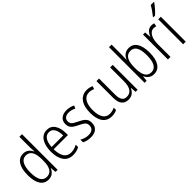

<svg xmlns="http://www.w3.org/2000/svg" viewBox="173 -1827 2898 2898"><g transform="rotate(-45 1622.0 -377.5)"><path d="M48 -261Q48 -397 95.5 -469.5Q143 -542 229 -542Q279 -542 315 -515Q351 -488 369 -445H373Q369 -503 369 -532V-760H425V0H380L372 -90H369Q350 -45 314.5 -17.5Q279 10 226 10Q140 10 94 -59.5Q48 -129 48 -261ZM370 -245V-280Q370 -493 238 -493Q172 -493 138.5 -433.5Q105 -374 105 -261Q105 -38 236 -38Q370 -38 370 -245Z M906 -301V-261H602Q604 -152 642 -95.5Q680 -39 754 -39Q791 -39 821.5 -47.5Q852 -56 886 -75V-24Q855 -6 822.5 2Q790 10 750 10Q650 10 598 -63Q546 -136 546 -263Q546 -391 595 -466.5Q644 -542 734 -542Q818 -542 862 -475Q906 -408 906 -301ZM604 -307H851Q851 -392 821.5 -443.5Q792 -495 734 -495Q677 -495 643 -447Q609 -399 604 -307Z M1128 10Q1050 10 990 -22V-79Q1019 -61 1055 -50Q1091 -39 1127 -39Q1183 -39 1211 -64Q1239 -89 1239 -135Q1239 -176 1214.5 -199Q1190 -222 1128 -251Q1082 -273 1054.5 -291.5Q1027 -310 1011 -337.5Q995 -365 995 -406Q995 -469 1037.5 -505.5Q1080 -542 1155 -542Q1227 -542 1288 -510L1267 -464Q1214 -494 1154 -494Q1105 -494 1077 -471.5Q1049 -449 1049 -408Q1049 -380 1061 -362Q1073 -344 1094.5 -330Q1116 -316 1160 -295Q1207 -272 1234 -253.5Q1261 -235 1277.5 -207Q1294 -179 1294 -137Q1294 -67 1251 -28.5Q1208 10 1128 10Z M1379 -262Q1379 -396 1434 -469Q1489 -542 1586 -542Q1646 -542 1692 -518L1675 -471Q1633 -492 1587 -492Q1515 -492 1475.5 -432.5Q1436 -373 1436 -263Q1436 -157 1472.5 -98Q1509 -39 1581 -39Q1634 -39 1687 -64V-15Q1642 10 1578 10Q1481 10 1430 -60.5Q1379 -131 1379 -262Z M2133 0H2089L2082 -92H2079Q2060 -46 2023.5 -18Q1987 10 1934 10Q1786 10 1786 -178V-532H1841V-187Q1841 -39 1942 -39Q2010 -39 2044 -89Q2078 -139 2078 -241V-532H2133Z M2337 -531Q2337 -477 2334 -439H2337Q2355 -487 2392 -514.5Q2429 -542 2482 -542Q2567 -542 2613 -472Q2659 -402 2659 -268Q2659 -136 2612 -63Q2565 10 2478 10Q2428 10 2393 -15Q2358 -40 2338 -84H2334L2325 0H2282V-760H2337ZM2337 -276V-254Q2337 -146 2369.5 -92.5Q2402 -39 2469 -39Q2534 -39 2567.5 -97Q2601 -155 2601 -269Q2601 -381 2569.5 -437Q2538 -493 2473 -493Q2402 -493 2369.5 -437Q2337 -381 2337 -276Z M3019 -532 3010 -479Q2986 -487 2960 -487Q2923 -487 2894.5 -460Q2866 -433 2850.5 -387Q2835 -341 2835 -285V0H2780V-532H2825L2832 -430H2835Q2853 -479 2885.5 -510Q2918 -541 2964 -541Q2994 -541 3019 -532Z M3105 0V-532H3160V0ZM3244 -757Q3223 -725 3183.5 -680Q3144 -635 3111 -606H3075V-616Q3143 -700 3178 -765H3244Z"/></g></svg>

Font: Noto Sans Display Light Narrow
Style: Regular
Weight: 300
Width: 4
Designer: Monotype Design team
Foundry: Monotype Imaging Inc.
Version: Version 1.000